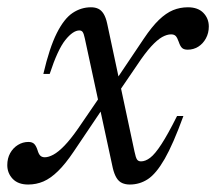

<svg xmlns="http://www.w3.org/2000/svg" viewBox="-54 -484 580 514"><path d="M254.5 -224 228 -204 143.5 -78.5Q121 -45 101.2 -25.8Q81.5 -6.5 62.2 1.8Q43 10 21.5 10Q-5.5 10 -20 -5.2Q-34.5 -20.5 -34.5 -42Q-34.5 -60 -26.8 -74Q-19 -88 -6 -96Q7 -104 22 -104Q32.5 -104 37.8 -98.5Q43 -93 46.5 -82Q49.5 -71.5 54 -67.2Q58.5 -63 66 -63Q76 -63 89 -70Q102 -77 118.5 -94Q135 -111 155.5 -140.5L219.5 -234L246 -254L331 -380.5Q352.5 -412.5 371.5 -430.8Q390.5 -449 409.2 -456.8Q428 -464.5 449 -464.5Q476 -464.5 490.5 -449.5Q505 -434.5 505 -413Q505 -395.5 497.2 -381.2Q489.5 -367 476.8 -359Q464 -351 448.5 -351Q438.5 -351 433.5 -355.5Q428.5 -360 424.5 -372Q420.5 -383.5 416.2 -387.8Q412 -392 404 -392Q393 -392 380 -384.8Q367 -377.5 350.5 -359.5Q334 -341.5 312.5 -309ZM437 -173.5Q409.5 -98 386.8 -58.5Q364 -19 342 -4.5Q320 10 293.5 10Q282 10 273 6Q264 2 258 -7.8Q252 -17.5 248 -34L173 -381.5Q170.5 -393.5 167.5 -398Q164.5 -402.5 158.5 -402.5Q141.5 -402.5 121 -377Q100.5 -351.5 79 -286H62Q78.5 -356.5 98 -395.2Q117.5 -434 140.2 -449.2Q163 -464.5 189.5 -464.5Q201 -464.5 209.2 -460.5Q217.5 -456.5 223.5 -446.8Q229.5 -437 233 -420.5L306 -78.5Q309.5 -61.5 313 -56.8Q316.5 -52 323.5 -52Q335.5 -52 348.2 -61.8Q361 -71.5 378.2 -98Q395.5 -124.5 420 -173.5Z"/></svg>

Font: Newsreader 36pt
Style: Italic
Weight: 400
Italic angle: -17°
Designer: Hugues Gentile
Foundry: Production Type
Version: Version 1.003